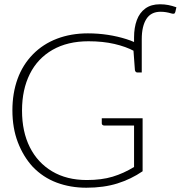

<svg xmlns="http://www.w3.org/2000/svg" viewBox="-20 -870 845 898"><path d="M643 -629 608 -654Q607 -660 607 -665Q607 -670 607 -675V-695Q607 -741 620 -776Q633 -811 660 -830.5Q687 -850 728 -850Q749 -850 767 -846.5Q785 -843 805 -836L800 -814Q798 -807 793.5 -806Q789 -805 782 -807Q769 -811 756.5 -813Q744 -815 731 -815Q686 -815 664.5 -781Q643 -747 643 -687ZM384 8Q309 8 245 -16Q181 -40 133 -90Q89 -138 63.5 -204.5Q38 -271 38 -354Q38 -434 62 -500.5Q86 -567 134 -616Q181 -664 246.5 -689Q312 -714 391 -714Q439 -714 484.5 -707Q530 -700 571 -687Q612 -674 643 -655V-624L608 -631Q569 -652 515 -664.5Q461 -677 394 -677Q296 -677 226 -637Q156 -597 119.5 -524Q83 -451 83 -353Q83 -254 119.5 -181.5Q156 -109 224 -68.5Q292 -28 386 -28Q455 -28 506.5 -43.5Q558 -59 607 -89V-283H467Q462 -283 459 -286Q456 -289 456 -293V-317H647V-69Q593 -32 529 -12Q465 8 384 8ZM604 -637 643 -624V-531H622Q618 -531 615 -534Q612 -537 611 -542Z"/></svg>

Font: Aleo ExtraLight
Style: Regular
Weight: 250
Designer: Alessio Laiso
Foundry: Alessio Laiso
Version: Version 2.001;gftools[0.9.29]